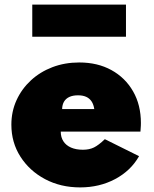

<svg xmlns="http://www.w3.org/2000/svg" viewBox="-20 -800 672 836"><path d="M329 16Q244 16 176.2 -20Q108.5 -56 69 -117.8Q29.5 -179.5 29.5 -257Q29.5 -314.5 52 -363.8Q74.5 -413 114.5 -450Q154.5 -487 208.2 -507.5Q262 -528 325 -528Q405 -528 465.2 -494.8Q525.5 -461.5 559.5 -402.2Q593.5 -343 593.5 -264.5Q593.5 -258 593.2 -252.2Q593 -246.5 591.5 -227H244.5Q244.5 -202.5 256 -184.8Q267.5 -167 289.2 -157.5Q311 -148 341 -148Q369 -148 389.2 -158Q409.5 -168 436.5 -194L585.5 -120Q549.5 -56.5 481.2 -20.2Q413 16 329 16ZM250.5 -325H390.5Q387.5 -345.5 378.5 -358.8Q369.5 -372 355 -378.5Q340.5 -385 319.5 -385Q297.5 -385 282.2 -378Q267 -371 259 -357.8Q251 -344.5 250.5 -325ZM120.5 -640V-780H528.5V-640Z"/></svg>

Font: Spartan Thin Black
Style: Regular
Weight: 900
Version: Version 1.004